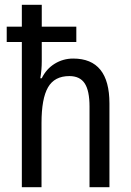

<svg xmlns="http://www.w3.org/2000/svg" viewBox="-20 -846 545 800"><path d="M154 -826V-735H298V-671H154V-591Q154 -555 148 -520H154Q173 -559 208 -580.5Q243 -602 285 -602Q436 -602 436 -415V-66H353V-402Q353 -468 333 -498.5Q313 -529 269 -529Q207 -529 180 -482Q153 -435 153 -334V-66H71V-671H8V-735H71V-826Z"/></svg>

Font: Noto Sans Malayalam UI Condensed
Style: Regular
Weight: 400
Width: 3
Designer: Jelle Bosma - Monotype Design Team
Foundry: Monotype Imaging Inc.
Version: Version 2.104; ttfautohint (v1.8.4.7-5d5b)